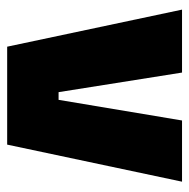

<svg xmlns="http://www.w3.org/2000/svg" viewBox="-16 -524 540 549"><g transform="rotate(90 254.5 -250.0)"><path d="M8 -500H188L244 -147H266L325 -500H500L394 0H114Z"/></g></svg>

Font: Cairo Black
Style: Regular
Weight: 900
Designer: Mohamed Gaber, the designers of Titillium
Foundry: Kief Type Foundry
Version: Version 2.009; ttfautohint (v1.5.33-1714) -l 8 -r 50 -G 200 